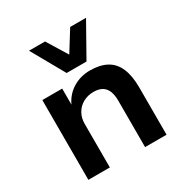

<svg xmlns="http://www.w3.org/2000/svg" viewBox="-176 -902 993 1038"><g transform="rotate(-30 321.0 -382.5)"><path d="M78 0V-498H202V-398Q227 -451 274.5 -479.5Q322 -508 381 -508Q442 -508 483.5 -485.5Q525 -463 545.5 -415.5Q566 -368 566 -295V0H432V-290Q432 -325 422.5 -349Q413 -373 392.5 -385.5Q372 -398 339 -398Q302 -398 273 -381.5Q244 -365 228 -336.5Q212 -308 212 -272V0ZM265 -559 149 -765H249L327 -638L406 -765H505L389 -559Z"/></g></svg>

Font: Nunito Sans 8pt
Style: Bold
Weight: 700
Version: Version 3.101;gftools[0.9.27]